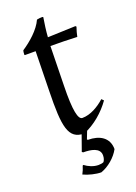

<svg xmlns="http://www.w3.org/2000/svg" viewBox="-150 -631 643 907"><g transform="rotate(-20 172.0 -177.5)"><path d="M177 -471C179 -503 184 -537 189 -568L185 -570C176 -570 165 -569 157 -567C137 -522 88 -480 47 -453C45 -449 44 -437 44 -431L46 -429H100L96 -230C92 -52 103 15 183 15C240 -8 290 -52 324 -100L314 -110C283 -82 241 -57 200 -57C179 -57 167 -104 170 -230L174 -428C208 -428 274 -427 308 -425C311 -439 315 -456 321 -472L317 -476ZM148 97C186 97 231 104 231 142C231 156 227 166 222 173C217 176 206 178 196 178C171 178 146 167 128 153L124 155C120 169 115 181 108 194C133 206 170 215 196 215C234 202 273 169 292 133C292 75 247 49 189 49L185 46L209 -16L180 -14L142 93Z"/></g></svg>

Font: Almendra
Style: Regular
Weight: 400
Designer: Ana Sanfelippo
Foundry: Ana Sanfelippo
Version: Version 1.003